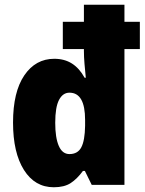

<svg xmlns="http://www.w3.org/2000/svg" viewBox="-20 -780 610 810"><path d="M207 10Q127 10 81 -63Q35 -136 35 -263Q35 -392 82.5 -462Q130 -532 209 -532Q252 -532 283.5 -512Q315 -492 337 -452H342Q339 -481 336.5 -510.5Q334 -540 334 -565V-573H245V-688H334V-760H505V-688H570V-573H505V0H367L338 -59H330Q305 -25 278 -7.5Q251 10 207 10ZM273 -130Q308 -130 323 -158.5Q338 -187 339 -249V-274Q339 -389 273 -389Q245 -389 229 -358.5Q213 -328 213 -262Q213 -199 228 -164.5Q243 -130 273 -130Z"/></svg>

Font: Noto Sans Thai Cond Blk
Style: Regular
Weight: 900
Width: 3
Designer: Monotype Design Team
Foundry: Monotype Imaging Inc.
Version: Version 2.002; ttfautohint (v1.8.4.7-5d5b)